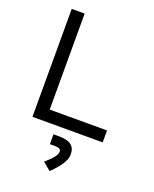

<svg xmlns="http://www.w3.org/2000/svg" viewBox="-173 -790 932 1159"><g transform="rotate(20 293.0 -210.0)"><path d="M82 0H533.2V-76.7H165V-693.4H82ZM291.5 272.5C350.1 214.8 377 171.4 377 135.7C377 80.6 344.2 55.7 273.9 55.7H237.3V119.1H270.5C296.9 119.1 308.6 126.5 308.6 142.6C308.6 162.6 287.1 189.9 240.2 230.5Z"/></g></svg>

Font: Cascadia Mono PL SemiLight
Style: Regular
Weight: 350
Monospace: yes
Designer: Aaron Bell
Foundry: Saja Typeworks
Version: Version 2404.023